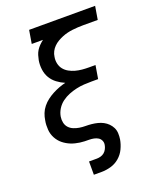

<svg xmlns="http://www.w3.org/2000/svg" viewBox="-168 -835 937 1140"><g transform="rotate(-20 300.0 -265.0)"><path d="M224 205V121H273Q285 121 298 117.5Q311 114 321 105.5Q331 97 337 85Q343 73 345 61Q348 46 342 33Q336 20 324.5 13Q313 6 298.5 3Q284 0 269.5 0Q255 0 240.5 -0.5Q226 -1 211.5 -3Q197 -5 183 -8.5Q169 -12 156.5 -17Q144 -22 132 -29Q120 -36 109.5 -44.5Q99 -53 90.5 -63.5Q82 -74 75.5 -86Q69 -98 65 -111.5Q61 -125 60 -139.5Q59 -154 59.5 -168.5Q60 -183 63 -198Q66 -219 74 -239.5Q82 -260 96.5 -278Q111 -296 129.5 -310Q148 -324 168 -334.5Q188 -345 209 -353Q230 -361 251 -366Q225 -377 202.5 -394Q180 -411 166 -434.5Q152 -458 148 -487.5Q144 -517 149 -546Q152 -561 156.5 -576Q161 -591 169.5 -604.5Q178 -618 189.5 -629.5Q201 -641 214 -651H143L157 -735H574L560 -651H466Q450 -651 433.5 -650Q417 -649 400 -647Q383 -645 366.5 -641Q350 -637 334 -630.5Q318 -624 302.5 -615Q287 -606 274.5 -593.5Q262 -581 254 -565.5Q246 -550 244 -533Q240 -512 244.5 -491Q249 -470 261.5 -454.5Q274 -439 292 -429Q310 -419 330 -413.5Q350 -408 371.5 -406Q393 -404 415 -404H456L442 -320H401Q377 -320 352.5 -318.5Q328 -317 303.5 -311.5Q279 -306 255 -296.5Q231 -287 210 -271.5Q189 -256 175 -233.5Q161 -211 157 -186Q154 -167 158 -148.5Q162 -130 174 -117Q186 -104 203 -97Q220 -90 238.5 -87Q257 -84 276.5 -84Q296 -84 315 -82Q334 -80 352 -75.5Q370 -71 386 -62.5Q402 -54 414.5 -41.5Q427 -29 435 -13Q443 3 444 22.5Q445 42 442 61Q437 90 423.5 118.5Q410 147 386 167.5Q362 188 332 196.5Q302 205 273 205Z"/></g></svg>

Font: Iosevka Curly Slab MdExObl
Style: Regular
Weight: 500
Width: 7
Italic angle: -9°
Monospace: yes
Designer: Belleve Invis
Foundry: Belleve Invis
Version: Version 11.1.0; ttfautohint (v1.8.3)